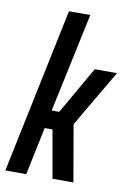

<svg xmlns="http://www.w3.org/2000/svg" viewBox="-90 -796 581 850"><g transform="rotate(10 201.0 -371.5)"><path d="M-5 0 150 -743H246L151 -297H185L307 -510H407L257 -254L301 0H207L169 -215H134L89 0Z"/></g></svg>

Font: Saira ExtraCondensed SemiBold
Style: Italic
Weight: 600
Width: 2
Italic angle: -12°
Designer: Hector Gatti with collaboration of the Omnibus-Type team
Foundry: Omnibus-Type
Version: Version 1.101